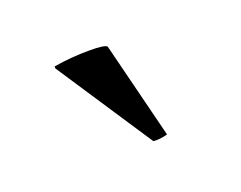

<svg xmlns="http://www.w3.org/2000/svg" viewBox="-50 -833 459 366"><g transform="rotate(-20 180.0 -650.0)"><path d="M81 -742V-746Q116 -752 155 -752Q184 -752 189 -747L238 -551Q232 -549 223 -548Q214 -547 209 -548Z"/></g></svg>

Font: Tiro Gurmukhi
Style: Regular
Weight: 400
Designer: Gurmukhi: John Hudson & Fiona Ross. Latin: John Hudson.
Foundry: Tiro Typeworks Ltd.
Version: Version 1.52